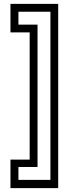

<svg xmlns="http://www.w3.org/2000/svg" viewBox="-20 -770 368 990"><path d="M280 200H34V53H133V-603H34V-750H280ZM240 157.5V-709.5H75V-643H173.5V91H75V157.5Z"/></svg>

Font: Tourney Expanded
Style: Regular
Weight: 400
Width: 7
Designer: Tyler Finck
Foundry: Etcetera Type Co
Version: Version 1.010; ttfautohint (v1.8.3)